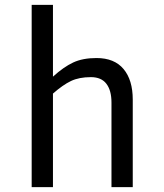

<svg xmlns="http://www.w3.org/2000/svg" viewBox="-20 -774 680 794"><path d="M529 -362V0H441V-350Q441 -400 420 -427.5Q399 -455 356 -455Q307 -455 273.5 -439Q240 -423 199 -387V0H111V-754H199V-457Q243 -497 282.5 -515.5Q322 -534 379 -534Q453 -534 491 -488.5Q529 -443 529 -362Z"/></svg>

Font: AmikoRegular
Style: Regular
Weight: 400
Designer: Pablo Impallari, Rodrigo Fuenzalida, Andres Torresi
Foundry: Impallari Type
Version: Version 1.000; ttfautohint (v1.3)